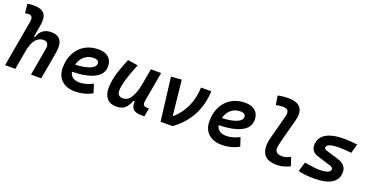

<svg xmlns="http://www.w3.org/2000/svg" viewBox="-31 -1447 4163 2162"><g transform="rotate(20 2051.0 -366.5)"><path d="M340.3 0 397.5 -325.2Q413.1 -415 340.3 -415Q292 -415 253.2 -375.7Q214.4 -336.4 193.8 -235.8L152.3 0H29.8L126.5 -550.3Q134.3 -592.3 123.5 -611.6Q112.8 -630.9 84 -630.9Q61 -630.9 41.5 -625.5L28.8 -734.9Q47.4 -739.3 65.9 -741Q84.5 -742.7 103 -742.7Q197.8 -742.7 232.7 -698.2Q267.6 -653.8 250 -555.2L225.1 -414.1H238.8Q254.4 -468.3 294.2 -497.8Q334 -527.3 392.1 -527.3Q555.7 -527.3 520 -325.2L462.9 0Z M881.8 -102.5Q918.5 -102.5 960.2 -114Q1002 -125.5 1040.5 -146L1074.2 -43Q1027.3 -16.1 973.9 -3.2Q920.4 9.8 871.6 9.8Q767.1 9.8 708.3 -44.4Q649.4 -98.6 649.4 -195.8Q649.4 -295.4 688.5 -370.1Q727.5 -444.8 797.6 -486.1Q867.7 -527.3 961.4 -527.3Q1038.6 -527.3 1081.5 -488.8Q1124.5 -450.2 1124.5 -381.8Q1124.5 -289.1 1031.2 -240.5Q938 -191.9 763.2 -187.5Q770 -147 800.8 -124.8Q831.5 -102.5 881.8 -102.5ZM769.5 -274.9Q880.9 -279.8 942.6 -305.4Q1004.4 -331.1 1004.4 -373Q1004.4 -417.5 941.9 -417.5Q877 -417.5 831.3 -379.2Q785.6 -340.8 769.5 -274.9Z M1360.8 10.3Q1290 10.3 1251.5 -33.4Q1212.9 -77.1 1212.9 -156.7Q1212.9 -229.5 1236.3 -317.4Q1259.8 -405.3 1312 -527.3L1433.1 -508.3Q1382.3 -383.3 1358.9 -302.7Q1335.4 -222.2 1335.4 -168.9Q1335.4 -137.2 1352.8 -119.6Q1370.1 -102.1 1401.4 -102.1Q1459.5 -102.1 1496.6 -159.7Q1533.7 -217.3 1554.7 -325.7V-325.2L1588.9 -517.6H1711.4L1649.4 -166Q1642.6 -127 1652.8 -111.6Q1663.1 -96.2 1696.3 -96.2H1718.8L1700.7 4.9H1659.7Q1593.8 4.9 1564.7 -24.2Q1535.6 -53.2 1542 -114.7H1524.9Q1502.4 -56.2 1467.5 -22.9Q1432.6 10.3 1360.8 10.3Z M1893.1 0 1829.1 -517.6 1955.1 -527.3 1999 -111.8H2009.3Q2180.2 -266.6 2189.5 -517.6H2312.5Q2299.3 -191.9 2037.1 0Z M2639.6 -102.5Q2676.3 -102.5 2718 -114Q2759.8 -125.5 2798.3 -146L2832 -43Q2785.2 -16.1 2731.7 -3.2Q2678.2 9.8 2629.4 9.8Q2524.9 9.8 2466.1 -44.4Q2407.2 -98.6 2407.2 -195.8Q2407.2 -295.4 2446.3 -370.1Q2485.4 -444.8 2555.4 -486.1Q2625.5 -527.3 2719.2 -527.3Q2796.4 -527.3 2839.4 -488.8Q2882.3 -450.2 2882.3 -381.8Q2882.3 -289.1 2789.1 -240.5Q2695.8 -191.9 2521 -187.5Q2527.8 -147 2558.6 -124.8Q2589.4 -102.5 2639.6 -102.5ZM2527.3 -274.9Q2638.7 -279.8 2700.4 -305.4Q2762.2 -331.1 2762.2 -373Q2762.2 -417.5 2699.7 -417.5Q2634.8 -417.5 2589.1 -379.2Q2543.5 -340.8 2527.3 -274.9Z M3284.7 9.8Q3103.5 9.8 3103.5 -157.7Q3103.5 -174.3 3107.7 -201.4Q3111.8 -228.5 3124 -272.9L3193.4 -535.2Q3206.1 -584 3191.9 -607.2Q3177.7 -630.4 3131.8 -630.4Q3111.3 -630.4 3090.1 -627.7Q3068.8 -625 3048.3 -618.7L3030.3 -728Q3061.5 -735.8 3093.3 -739Q3125 -742.2 3156.2 -742.2Q3261.2 -742.2 3302.7 -689.7Q3344.2 -637.2 3315.9 -532.7L3246.6 -272.9Q3234.9 -230 3230.7 -205.6Q3226.6 -181.2 3226.6 -168.5Q3226.1 -102.5 3309.6 -102.5Q3337.4 -102.5 3358.9 -109.1Q3380.4 -115.7 3409.7 -131.3L3443.4 -30.3Q3409.2 -13.7 3371.3 -2Q3333.5 9.8 3284.7 9.8Z M3734.9 9.8Q3613.8 9.8 3543.9 -10.7L3578.1 -124Q3637.7 -113.8 3682.9 -108.2Q3728 -102.5 3754.9 -102.5Q3888.2 -102.5 3888.2 -157.2Q3888.2 -178.2 3854.5 -189L3688.5 -241.2Q3648.4 -253.9 3628.4 -280.3Q3608.4 -306.6 3608.4 -342.3Q3608.4 -433.6 3683.6 -480.5Q3758.8 -527.3 3904.8 -527.3Q3942.4 -527.3 3982.2 -524.2Q4022 -521 4062 -515.6L4030.3 -406.2Q3987.3 -410.2 3950 -412.6Q3912.6 -415 3883.8 -415Q3734.4 -415 3734.4 -359.9Q3734.4 -341.8 3763.7 -333.5L3906.2 -290.5Q4016.6 -256.8 4016.6 -167.5Q4016.6 -80.6 3945.1 -35.4Q3873.5 9.8 3734.9 9.8Z"/></g></svg>

Font: Cascadia Mono NF SemiBold
Style: Italic
Weight: 600
Italic angle: -10°
Monospace: yes
Designer: Aaron Bell
Foundry: Saja Typeworks
Version: Version 2404.023; ttfautohint (v1.8.4)